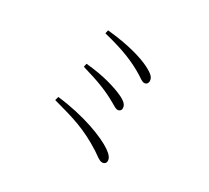

<svg xmlns="http://www.w3.org/2000/svg" viewBox="-141 -944 1281 1179"><g transform="rotate(30 500.0 -354.5)"><path d="M696 -572C696 -597 681 -614 628 -641C573 -668 473 -700 318 -715L313 -691C460 -655 542 -620 617 -574C643 -558 656 -545 673 -546C685 -546 696 -556 696 -572ZM306 -471 301 -447C429 -410 496 -382 562 -344C585 -331 599 -321 611 -321C626 -321 636 -331 636 -345C636 -369 619 -386 582 -404C531 -428 435 -460 306 -471ZM258 -208 251 -182C401 -141 489 -117 618 -35C650 -14 671 6 691 6C709 6 718 -6 718 -19C718 -39 704 -58 672 -80C608 -124 452 -186 258 -208Z"/></g></svg>

Font: Noto Serif CJK TC Light
Style: Regular
Weight: 300
Designer: Ryoko NISHIZUKA 西塚涼子 (kana & ideographs); Frank Grießhammer (Latin, Greek & Cyrillic); Wenlong ZHANG 张文龙 (bopomofo); San
Foundry: Adobe
Version: Version 2.001;hotconv 1.1.0;makeotfexe 2.6.0